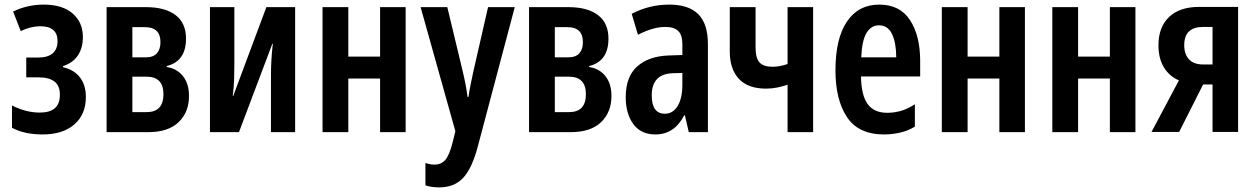

<svg xmlns="http://www.w3.org/2000/svg" viewBox="-20 -574 5457 834"><path d="M165 10Q86 10 32 -19V-116Q92 -85 153 -85Q241 -85 240 -163Q241 -238 147 -238H94V-324H145Q188 -324 209 -342.5Q230 -361 230 -395Q230 -460 155 -460Q114 -460 70 -439L37 -524Q99 -554 170 -554Q251 -554 295.5 -515.5Q340 -477 340 -413Q340 -366 318.5 -333.5Q297 -301 254 -287V-282Q302 -271 327.5 -237.5Q353 -204 353 -153Q353 -77 303 -33.5Q253 10 165 10Z M443 0V-543H614Q697 -543 742.5 -508.5Q788 -474 788 -406Q788 -308 704 -287V-283Q749 -276 775 -243Q801 -210 801 -157Q801 -87 756 -43.5Q711 0 624 0ZM555 -325H614Q646 -325 661.5 -342.5Q677 -360 677 -391Q677 -456 610 -456H555ZM555 -87H617Q690 -87 690 -165Q690 -241 616 -241H555Z M892 0V-543H998V-298Q998 -263 997 -231Q996 -199 991 -157H993L1137 -543H1262V0H1157V-247Q1157 -281 1159 -314.5Q1161 -348 1165 -384H1163L1018 0Z M1381 0V-543H1493V-328H1631V-543H1742V0H1631V-233H1493V0Z M1887 240Q1854 240 1828 231V134Q1849 141 1867 141Q1896 141 1914 121Q1932 101 1947 41L1958 -4L1807 -543H1923L1990 -264Q2004 -206 2011 -153H2015Q2018 -176 2023.5 -203Q2029 -230 2036 -263L2100 -543H2216L2055 64Q2030 158 1991.5 199Q1953 240 1887 240Z M2278 0V-543H2449Q2532 -543 2577.5 -508.5Q2623 -474 2623 -406Q2623 -308 2539 -287V-283Q2584 -276 2610 -243Q2636 -210 2636 -157Q2636 -87 2591 -43.5Q2546 0 2459 0ZM2390 -325H2449Q2481 -325 2496.5 -342.5Q2512 -360 2512 -391Q2512 -456 2445 -456H2390ZM2390 -87H2452Q2525 -87 2525 -165Q2525 -241 2451 -241H2390Z M2827 10Q2764 10 2731 -35Q2698 -80 2698 -152Q2698 -241 2748 -285.5Q2798 -330 2884 -333L2944 -335V-383Q2944 -422 2926 -439.5Q2908 -457 2870 -457Q2817 -457 2751 -423L2724 -514Q2800 -554 2887 -554Q2972 -554 3013.5 -512Q3055 -470 3055 -382V0H2972L2955 -73H2952Q2909 10 2827 10ZM2868 -80Q2903 -80 2923.5 -113.5Q2944 -147 2944 -206V-257L2903 -256Q2811 -253 2811 -160Q2811 -80 2868 -80Z M3401 0V-206Q3381 -199 3357 -194Q3333 -189 3308 -189Q3229 -189 3189.5 -231.5Q3150 -274 3150 -350V-543H3262V-368Q3262 -322 3279 -303Q3296 -284 3336 -284Q3351 -284 3367.5 -287Q3384 -290 3401 -296V-543H3512V0Z M3820 10Q3709 10 3659 -65.5Q3609 -141 3609 -268Q3609 -407 3659 -480.5Q3709 -554 3799 -554Q3889 -554 3933 -486.5Q3977 -419 3977 -309V-242H3720Q3721 -161 3748.5 -122.5Q3776 -84 3834 -84Q3863 -84 3892 -92Q3921 -100 3954 -121V-24Q3925 -6 3890 2Q3855 10 3820 10ZM3721 -325H3873Q3873 -387 3855 -425.5Q3837 -464 3798 -464Q3764 -464 3744 -431Q3724 -398 3721 -325Z M4071 0V-543H4183V-328H4321V-543H4432V0H4321V-233H4183V0Z M4551 0V-543H4663V-328H4801V-543H4912V0H4801V-233H4663V0Z M4982 -1 5101 -225Q5060 -242 5036 -281Q5012 -320 5012 -377Q5012 -456 5058 -500Q5104 -544 5188 -544H5358V-1H5247V-207H5206L5102 -1ZM5205 -294H5247V-457H5206Q5124 -457 5124 -378Q5124 -338 5145 -316Q5166 -294 5205 -294Z"/></svg>

Font: Noto Sans ExtraCondensed SemiBold
Style: Regular
Weight: 600
Width: 2
Designer: Monotype Design Team
Foundry: Monotype Imaging Inc.
Version: Version 2.013; ttfautohint (v1.8.4.7-5d5b)